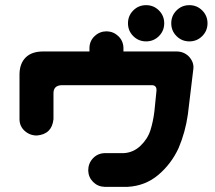

<svg xmlns="http://www.w3.org/2000/svg" viewBox="-20 -727 833 745"><path d="M147.5 -527.3H327.1V-542Q328.1 -569.3 347.7 -587.4Q367.2 -605.5 394.5 -605.5Q420.9 -604.5 439.5 -586.4Q458 -568.4 459 -542V-527.3H665Q692.4 -527.3 711.9 -508.8Q732.4 -487.3 730.5 -461.9L709 -283.2Q699.2 -213.9 672.9 -152.3Q644.5 -90.8 594.2 -48.3Q543.9 -5.9 475.6 -2H385.7Q359.4 -2.9 341.3 -21Q323.2 -39.1 322.3 -65.4Q322.3 -92.8 340.3 -112.3Q358.4 -131.8 385.7 -132.8H460Q497.1 -134.8 524.9 -161.1Q552.7 -187.5 563.5 -221.2Q574.2 -254.9 579.1 -294.9L586.9 -372.1Q589.8 -395.5 570.3 -396.5H219.7Q186.5 -395.5 187.5 -363.3V-264.6Q181.6 -206.1 123 -201.2Q95.7 -201.2 75.7 -219.2Q55.7 -237.3 55.7 -264.6V-440.4Q56.6 -481.4 80.1 -504.4Q103.5 -527.3 147.5 -527.3ZM476.6 -636.7Q476.6 -666 497.1 -686.5Q517.6 -707 546.9 -707Q576.2 -707 596.7 -686.5Q617.2 -666 617.2 -636.7Q617.2 -607.4 596.7 -586.9Q576.2 -566.4 546.9 -566.4Q517.6 -566.4 497.1 -586.9Q476.6 -607.4 476.6 -636.7ZM644.5 -636.7Q644.5 -666 665 -686.5Q685.5 -707 714.8 -707Q744.1 -707 764.6 -686.5Q785.2 -666 785.2 -636.7Q785.2 -607.4 764.6 -586.9Q744.1 -566.4 714.8 -566.4Q685.5 -566.4 665 -586.9Q644.5 -607.4 644.5 -636.7Z"/></svg>

Font: Nico Moji
Style: Regular
Weight: 400
Version: Version 1.02